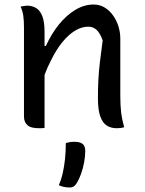

<svg xmlns="http://www.w3.org/2000/svg" viewBox="-20 -563 640 849"><path d="M529 0Q520 2 512.5 3Q505 4 496 4Q471 4 452.5 -7.5Q434 -19 423.5 -48Q413 -77 413 -129Q413 -172 415 -210.5Q417 -249 422 -290.5Q427 -332 434 -384Q424 -414 408.5 -429.5Q393 -445 370 -445Q341 -445 312 -427.5Q283 -410 256 -377Q229 -344 206 -297Q190 -267 177 -232V3Q173 3 169 3.5Q165 4 161 4H153Q136 4 123 1Q110 -2 102 -9Q94 -16 90 -25.5Q86 -35 86 -48V-442Q86 -472 83 -493Q80 -514 71 -534Q76 -535 80.5 -535.5Q85 -536 90 -537Q95 -538 99 -538Q123 -538 140.5 -527Q158 -516 167.5 -490.5Q177 -465 177 -422V-360H183Q207 -413 240 -454Q273 -495 312.5 -519Q352 -543 394 -543Q420 -543 441.5 -530.5Q463 -518 479 -496Q495 -474 503.5 -447Q512 -420 512 -392V-139Q512 -98 515.5 -67.5Q519 -37 529 0ZM271 70Q280 67 289 65.5Q298 64 309 64Q334 64 345.5 73.5Q357 83 357 104Q357 128 352 155Q347 182 338.5 205.5Q330 229 321 244Q314 256 306.5 261Q299 266 288 266Q274 266 262.5 263.5Q251 261 240 256Q251 231 257.5 202Q264 173 267.5 140Q271 107 271 70Z"/></svg>

Font: Code D Ace
Style: Regular
Weight: 400
Version: Version 1.085; ttfautohint (v1.8.4.7-5d5b);Nerd Fonts 3.0.2